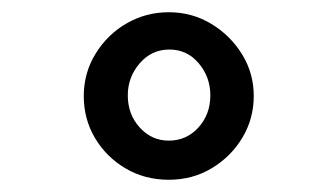

<svg xmlns="http://www.w3.org/2000/svg" viewBox="-20 -668 540 314"><path d="M256 -374Q217 -374 185.5 -392.5Q154 -411 135.5 -442Q117 -473 117 -511Q117 -549 136.5 -580.5Q156 -612 187.5 -630Q219 -648 256 -648Q294 -648 325.5 -629Q357 -610 376 -579Q395 -548 395 -511Q395 -474 376.5 -443Q358 -412 326.5 -393Q295 -374 256 -374ZM256 -438Q285 -438 304.5 -459.5Q324 -481 324 -512Q324 -542 305 -564.5Q286 -587 257 -587Q228 -587 208.5 -564.5Q189 -542 189 -512Q189 -481 208.5 -459.5Q228 -438 256 -438Z"/></svg>

Font: Inconsolata Medium
Style: Regular
Weight: 500
Monospace: yes
Designer: Raph Levien, Cyreal, Brenton Simpson
Foundry: Raph Levien, Cyreal, Google
Version: Version 3.001; ttfautohint (v1.8.2.53-6de2)